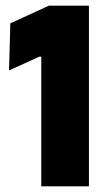

<svg xmlns="http://www.w3.org/2000/svg" viewBox="-20 -659 378 679"><path d="M126 0V-458.5H119L12 -410L16.5 -576.5L153 -639H294.5V0Z"/></svg>

Font: Anek Odia SemiCondensed ExtraBold
Style: Regular
Weight: 800
Width: 4
Designer: Yesha Goshar & Mahesh Sahu (Odia), Yesha Goshar (Latin)
Foundry: Ek Type
Version: Version 1.003